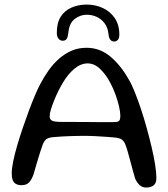

<svg xmlns="http://www.w3.org/2000/svg" viewBox="-20 -820 753 860"><path d="M634.5 20Q618 20 606.2 9.8Q594.5 -0.5 585.5 -19.5Q581 -34.5 575.2 -55.5Q569.5 -76.5 563.8 -98.2Q558 -120 552.5 -139.2Q547 -158.5 542.5 -170Q536.5 -186.5 526.8 -194Q517 -201.5 495 -204Q484.5 -205 461.2 -206.8Q438 -208.5 410.8 -210Q383.5 -211.5 359.5 -211.5Q323 -211.5 286 -210Q249 -208.5 222.5 -206Q199.5 -204.5 189.2 -197.8Q179 -191 172 -174Q166 -158.5 158.8 -135.5Q151.5 -112.5 144.2 -87.2Q137 -62 130 -38.5Q121 -13.5 109.2 -2Q97.5 9.5 76.5 9.5Q62 9.5 52 4.2Q42 -1 37.2 -12.8Q32.5 -24.5 32.5 -43.5Q32.5 -64.5 39 -96.8Q45.5 -129 56.8 -167.5Q68 -206 81.8 -246.5Q95.5 -287 109.5 -324.5Q123.5 -362 136.5 -392.5Q149.5 -423 159 -441Q176 -474 197.2 -504Q218.5 -534 244.2 -556.8Q270 -579.5 300.5 -592.8Q331 -606 367.5 -606Q427.5 -606 474.5 -566.5Q521.5 -527 557 -463.5Q569.5 -443 583.2 -408.8Q597 -374.5 611 -332.8Q625 -291 637.2 -246.5Q649.5 -202 659.5 -159.5Q669.5 -117 675 -81.5Q680.5 -46 680.5 -23Q680.5 0.5 668.2 10.2Q656 20 634.5 20ZM500.5 -273.5Q511.5 -275 515.2 -281Q519 -287 519 -301Q519 -318 513.2 -343.2Q507.5 -368.5 497.2 -396.8Q487 -425 473.5 -450Q454 -487 428.2 -511.5Q402.5 -536 372.5 -536Q341.5 -536 312.8 -511.8Q284 -487.5 261 -448.5Q251.5 -432.5 241.2 -412Q231 -391.5 222.5 -370.2Q214 -349 208.2 -330.2Q202.5 -311.5 202.5 -298.5Q202.5 -284.5 213.8 -279.2Q225 -274 253.5 -274Q318.5 -274 366 -273.5Q413.5 -273 446.2 -272.8Q479 -272.5 500.5 -273.5ZM261 -637.5Q249.5 -637.5 242 -646.8Q234.5 -656 234.5 -673.5Q234.5 -718 252.2 -745.5Q270 -773 300.5 -786.2Q331 -799.5 368.5 -799.5Q407 -799.5 440.2 -784.2Q473.5 -769 494 -739Q514.5 -709 514.5 -665.5Q514.5 -649 507.8 -641.5Q501 -634 491.5 -634Q481.5 -634 474.8 -641.2Q468 -648.5 466 -667Q463 -696.5 448.5 -715.8Q434 -735 413 -744.5Q392 -754 368.5 -754Q340.5 -754 315.8 -736Q291 -718 286.5 -676Q284.5 -655.5 279 -646.5Q273.5 -637.5 261 -637.5Z"/></svg>

Font: Gluten Light
Style: Regular
Weight: 300
Designer: Tyler Finck
Foundry: Etcetera Type Company
Version: Version 1.300